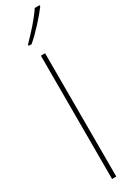

<svg xmlns="http://www.w3.org/2000/svg" viewBox="-262 -1011 738 1025"><g transform="rotate(-30 106.5 -498.5)"><path d="M110 0H84V-760H110ZM213 -990Q187 -955 147.5 -912Q108 -869 72 -838H54V-846Q88 -880 124 -921Q160 -962 183 -997H213Z"/></g></svg>

Font: Noto Sans Lao UI SemCond Thin
Style: Regular
Weight: 100
Width: 4
Designer: Monotype Design Team
Foundry: Monotype Imaging Inc.
Version: Version 2.000; ttfautohint (v1.8.4.7-5d5b)